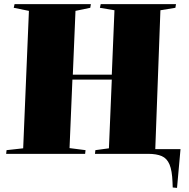

<svg xmlns="http://www.w3.org/2000/svg" viewBox="-20 -750 923 936"><path d="M10 0 12 -18 93 -27 121 -697 47 -712 51 -730H423L420 -712L348 -697L335 -386H525L538 -700L467 -712L471 -730H838L835 -712L762 -700L737 -23H860L843 166L822 164L821 138Q819 82 806.5 52Q794 22 768.5 11Q743 0 703 0H443L445 -18L511 -27L525 -362H333L319 -28L397 -18L395 0Z"/></svg>

Font: Literata 72pt Black
Style: Italic
Weight: 900
Italic angle: -2°
Designer: Latin by Veronika Burian and Jose Scaglione. Greek by Irene Vlachou. Cyrillic by Vera Evstafieva
Foundry: TypeTogether
Version: Version 3.002